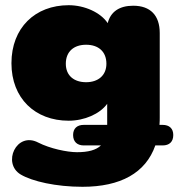

<svg xmlns="http://www.w3.org/2000/svg" viewBox="-20 -526 686 738"><path d="M297 192C443 192 540 139 577 33H605C631 33 646 19 646 -7C646 -32 631 -46 605 -46H593C594 -59 594 -67 594 -75V-399C594 -467 558 -504 492 -504C439 -504 405 -481 394 -437C367 -478 305 -506 244 -506C115 -506 24 -419 24 -283C24 -148 115 -62 244 -62C304 -62 364 -88 392 -127V-46H302C276 -46 261 -32 261 -7C261 18 276 33 302 33H368C349 51 319 59 276 59C238 59 172 45 127 22C43 -22 -13 102 60 145C104 171 195 192 297 192ZM311 -210C266 -210 233 -234 233 -281C233 -328 264 -354 311 -354C358 -354 389 -328 389 -281C389 -236 357 -210 311 -210Z"/></svg>

Font: SN Pro Black
Style: Regular
Weight: 900
Designer: Tobias Whetton
Foundry: Supernotes
Version: Version 1.001;Glyphs 3.2 (3249)